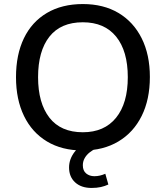

<svg xmlns="http://www.w3.org/2000/svg" viewBox="-20 -734 819 948"><path d="M59 -353Q59 -464 98 -545Q137 -626 211.5 -670Q286 -714 389 -714Q491 -714 565 -670Q639 -626 679.5 -545Q720 -464 720 -354Q720 -243 679.5 -161.5Q639 -80 564.5 -35.5Q490 9 389 9Q286 9 212 -35.5Q138 -80 98.5 -161.5Q59 -243 59 -353ZM168 -353Q168 -225 224 -153Q280 -81 389 -81Q495 -81 553 -152.5Q611 -224 611 -353Q611 -482 553.5 -553Q496 -624 389 -624Q280 -624 224 -553Q168 -482 168 -353ZM432 194Q381 194 351 166.5Q321 139 321 93Q321 52 348 16.5Q375 -19 420 -39L453 0Q437 7 422 19Q407 31 398 47Q389 63 389 82Q389 109 405.5 122.5Q422 136 446 136Q460 136 473 133Q486 130 500 124L515 177Q498 185 478 189.5Q458 194 432 194Z"/></svg>

Font: Mulish ExtraLight SemiBold
Style: Regular
Weight: 600
Version: Version 3.603